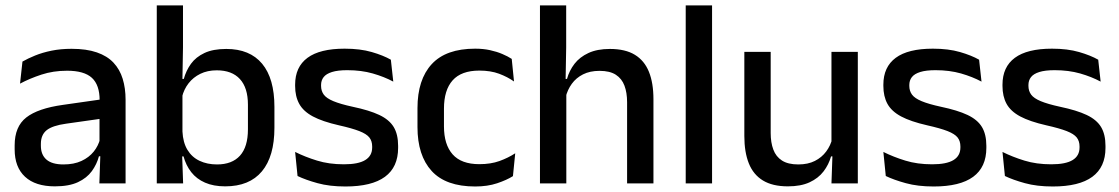

<svg xmlns="http://www.w3.org/2000/svg" viewBox="-20 -682 4161 714"><path d="M349.5 0 353.5 -116 350 -131V-285L350.5 -309.5Q350.5 -366 321.8 -392.5Q293 -419 229.5 -419Q178 -419 134 -404.5Q90 -390 54.5 -371L63.5 -453Q83.5 -464.5 110.5 -475.5Q137.5 -486.5 171.5 -493.5Q205.5 -500.5 246 -500.5Q301.5 -500.5 340 -487.2Q378.5 -474 402 -449Q425.5 -424 436.2 -389Q447 -354 447 -311V0ZM184 11Q111.5 11 73 -24.8Q34.5 -60.5 34.5 -126.5V-141.5Q34.5 -211.5 77.8 -245.2Q121 -279 214 -292L361 -313L366.5 -242L225.5 -222Q175 -215 153.5 -197.8Q132 -180.5 132 -147V-140Q132 -106.5 152.8 -88.5Q173.5 -70.5 216 -70.5Q255 -70.5 283 -83.5Q311 -96.5 328.5 -118.2Q346 -140 352.5 -166.5L366 -101H348Q340 -71 321.5 -45.5Q303 -20 269.8 -4.5Q236.5 11 184 11Z M817.5 11Q774 11 742.5 -2.8Q711 -16.5 691.2 -41.8Q671.5 -67 662.5 -100.5H630L658.5 -193Q660.5 -152 677 -124.8Q693.5 -97.5 722 -84Q750.5 -70.5 787 -70.5Q843 -70.5 872.5 -103.2Q902 -136 902 -201V-292.5Q902 -355.5 872.2 -388Q842.5 -420.5 786 -420.5Q751.5 -420.5 725 -407.5Q698.5 -394.5 681.2 -372.2Q664 -350 657 -321.5L635.5 -388.5H663.5Q672 -419.5 690.2 -444.8Q708.5 -470 740.5 -485Q772.5 -500 821.5 -500Q909 -500 954.8 -445Q1000.5 -390 1000.5 -284.5V-207Q1000.5 -100.5 954 -44.8Q907.5 11 817.5 11ZM563 0V-662H660.5V-506L658 -365.5L658.5 -348.5V-145.5L657 -114.5L661 0Z M1264.5 11.5Q1205.5 11.5 1161 -0.8Q1116.5 -13 1086.5 -27.5L1077.5 -117Q1114.5 -98.5 1159 -84.8Q1203.5 -71 1259 -71Q1312.5 -71 1338.2 -86.8Q1364 -102.5 1364 -133.5V-137.5Q1364 -157.5 1353.5 -170.8Q1343 -184 1316.2 -194.5Q1289.5 -205 1240.5 -216Q1179 -230 1143.5 -249Q1108 -268 1092.8 -295.8Q1077.5 -323.5 1077.5 -362.5V-367Q1077.5 -433 1123.5 -467Q1169.5 -501 1261.5 -501Q1319.5 -501 1362.5 -488.5Q1405.5 -476 1433.5 -460L1442.5 -378.5Q1409 -396.5 1366.2 -408.8Q1323.5 -421 1271.5 -421Q1236 -421 1214.5 -414.2Q1193 -407.5 1183.5 -395.2Q1174 -383 1174 -366V-362.5Q1174 -344 1184 -330.2Q1194 -316.5 1219.8 -305.8Q1245.5 -295 1291.5 -285Q1353.5 -272 1390.5 -254.5Q1427.5 -237 1444 -209.8Q1460.5 -182.5 1460.5 -139.5V-132Q1460.5 -60.5 1411.5 -24.5Q1362.5 11.5 1264.5 11.5Z M1747 11.5Q1638 11.5 1585.2 -46.2Q1532.5 -104 1532.5 -209.5V-280Q1532.5 -386 1585.5 -443.5Q1638.5 -501 1747 -501Q1777 -501 1802.2 -495.5Q1827.5 -490 1848 -481.2Q1868.5 -472.5 1883 -463L1891.5 -379Q1867.5 -396 1836 -407.8Q1804.5 -419.5 1762.5 -419.5Q1695.5 -419.5 1663.2 -383.2Q1631 -347 1631 -278V-212Q1631 -144.5 1663.2 -108Q1695.5 -71.5 1762.5 -71.5Q1805 -71.5 1837.5 -83.2Q1870 -95 1896 -112L1887.5 -27Q1864.5 -12.5 1828.8 -0.5Q1793 11.5 1747 11.5Z M2312 0V-302Q2312 -337.5 2302.2 -363.5Q2292.5 -389.5 2270.2 -404Q2248 -418.5 2209.5 -418.5Q2174 -418.5 2148.2 -405.5Q2122.5 -392.5 2106.5 -370.5Q2090.5 -348.5 2083.5 -320.5L2064 -388.5H2088.5Q2097 -419.5 2116.5 -444.8Q2136 -470 2168.5 -485Q2201 -500 2248 -500Q2305.5 -500 2341 -478.2Q2376.5 -456.5 2393.2 -415Q2410 -373.5 2410 -313V0ZM1988 0V-662H2085.5V-506L2083 -365L2086 -358V0Z M2530 0V-662H2628V0Z M2846 -489V-187Q2846 -152 2855.8 -125.8Q2865.5 -99.5 2888 -85Q2910.5 -70.5 2948.5 -70.5Q2984.5 -70.5 3010.2 -83.5Q3036 -96.5 3052.5 -118.8Q3069 -141 3075.5 -168.5L3091.5 -100.5H3070.5Q3062 -70 3042.5 -44.5Q3023 -19 2990.5 -4Q2958 11 2910 11Q2853 11 2817.2 -10.8Q2781.5 -32.5 2764.8 -74.2Q2748 -116 2748 -176V-489ZM3170 -489V0H3072L3076 -114.5L3072 -120.5V-489Z M3452 11.5Q3393 11.5 3348.5 -0.8Q3304 -13 3274 -27.5L3265 -117Q3302 -98.5 3346.5 -84.8Q3391 -71 3446.5 -71Q3500 -71 3525.8 -86.8Q3551.5 -102.5 3551.5 -133.5V-137.5Q3551.5 -157.5 3541 -170.8Q3530.5 -184 3503.8 -194.5Q3477 -205 3428 -216Q3366.5 -230 3331 -249Q3295.5 -268 3280.2 -295.8Q3265 -323.5 3265 -362.5V-367Q3265 -433 3311 -467Q3357 -501 3449 -501Q3507 -501 3550 -488.5Q3593 -476 3621 -460L3630 -378.5Q3596.5 -396.5 3553.8 -408.8Q3511 -421 3459 -421Q3423.5 -421 3402 -414.2Q3380.5 -407.5 3371 -395.2Q3361.5 -383 3361.5 -366V-362.5Q3361.5 -344 3371.5 -330.2Q3381.5 -316.5 3407.2 -305.8Q3433 -295 3479 -285Q3541 -272 3578 -254.5Q3615 -237 3631.5 -209.8Q3648 -182.5 3648 -139.5V-132Q3648 -60.5 3599 -24.5Q3550 11.5 3452 11.5Z M3895 11.5Q3836 11.5 3791.5 -0.8Q3747 -13 3717 -27.5L3708 -117Q3745 -98.5 3789.5 -84.8Q3834 -71 3889.5 -71Q3943 -71 3968.8 -86.8Q3994.5 -102.5 3994.5 -133.5V-137.5Q3994.5 -157.5 3984 -170.8Q3973.5 -184 3946.8 -194.5Q3920 -205 3871 -216Q3809.5 -230 3774 -249Q3738.5 -268 3723.2 -295.8Q3708 -323.5 3708 -362.5V-367Q3708 -433 3754 -467Q3800 -501 3892 -501Q3950 -501 3993 -488.5Q4036 -476 4064 -460L4073 -378.5Q4039.5 -396.5 3996.8 -408.8Q3954 -421 3902 -421Q3866.5 -421 3845 -414.2Q3823.5 -407.5 3814 -395.2Q3804.5 -383 3804.5 -366V-362.5Q3804.5 -344 3814.5 -330.2Q3824.5 -316.5 3850.2 -305.8Q3876 -295 3922 -285Q3984 -272 4021 -254.5Q4058 -237 4074.5 -209.8Q4091 -182.5 4091 -139.5V-132Q4091 -60.5 4042 -24.5Q3993 11.5 3895 11.5Z"/></svg>

Font: Anek Latin Medium
Style: Regular
Weight: 500
Designer: Yesha Goshar
Foundry: Ek Type
Version: Version 1.003